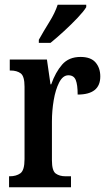

<svg xmlns="http://www.w3.org/2000/svg" viewBox="-20 -786 454 806"><path d="M18 0V-46H21Q48 -46 65.5 -58.5Q83 -71 83 -118V-422Q83 -466 67 -478Q51 -490 24 -490H21V-536H177L192 -432H195Q213 -483 241 -515Q269 -547 318 -547Q361 -547 381 -524Q401 -501 401 -465Q401 -389 306 -389Q306 -430 298 -450Q290 -470 267 -470Q244 -470 228.5 -440Q213 -410 205.5 -365.5Q198 -321 198 -276V-113Q198 -69 214 -57.5Q230 -46 255 -46H278V0ZM143 -619Q163 -655 187 -693.5Q211 -732 222 -766H342V-756Q332 -739 306 -711.5Q280 -684 249 -655.5Q218 -627 192 -606H143Z"/></svg>

Font: Noto Serif Devanagari ExtraCondensed SemiBold
Style: Regular
Weight: 600
Width: 2
Designer: Universal Thirst, Indian Type Foundry and the Monotype Design Team
Foundry: Monotype Imaging Inc.
Version: Version 2.004; ttfautohint (v1.8.4.7-5d5b)